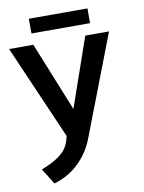

<svg xmlns="http://www.w3.org/2000/svg" viewBox="-98 -700 735 983"><g transform="rotate(-10 269.5 -209.0)"><path d="M104.5 217.3C162.6 199.2 210.9 171.9 256.3 118.7C279.3 92.3 297.4 62 311.5 27.3L514.6 -501H391.1L266.1 -141.6L121.1 -501H-4.9L208 -11.2L201.2 13.2C193.4 39.6 178.2 62 155.3 80.6C132.8 99.6 99.1 117.7 53.7 135.3L104.5 217.3ZM426.3 -559.6V-636.2H121.6V-559.6Z"/></g></svg>

Font: Ride
Style: Bold
Weight: 700
Version: Version 3.000